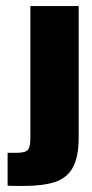

<svg xmlns="http://www.w3.org/2000/svg" viewBox="-20 -611 304 632"><path d="M59 1Q51 1 32 1Q13 1 5 0V-108H34Q63 -108 71.5 -117.5Q80 -127 80 -156V-591H239V-159Q239 -96 220.5 -61Q202 -26 162.5 -12.5Q123 1 59 1Z"/></svg>

Font: Alumni Sans Black
Style: Regular
Weight: 900
Designer: Robert E. Leuschke
Foundry: Robert E. Leuschke
Version: Version 1.018